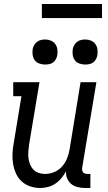

<svg xmlns="http://www.w3.org/2000/svg" viewBox="-20 -930 540 958"><path d="M180 8Q154 8 129.5 -0.5Q105 -9 87 -26Q69 -43 59 -66Q49 -89 45 -114.5Q41 -140 42.5 -166.5Q44 -193 49 -219L87 -450H46V-520H177L125 -208Q123 -191 121.5 -174Q120 -157 122 -141Q124 -125 130 -110Q136 -95 146.5 -84Q157 -73 172.5 -67.5Q188 -62 204 -62Q227 -62 249.5 -71Q272 -80 288.5 -98Q305 -116 314 -138Q323 -160 327 -183L382 -520H461L390 -93Q389 -87 390 -81Q391 -75 394.5 -70.5Q398 -66 404 -64Q410 -62 416 -62H431V8H404Q386 8 367.5 3.5Q349 -1 335.5 -12Q322 -23 315 -40Q308 -57 310 -76Q300 -58 286.5 -41.5Q273 -25 256 -13.5Q239 -2 219 3Q199 8 180 8ZM405 -608Q390 -608 376 -613Q362 -618 353.5 -629.5Q345 -641 343 -655.5Q341 -670 343 -685Q345 -695 350.5 -705Q356 -715 365 -721.5Q374 -728 384 -730.5Q394 -733 405 -733Q420 -733 433.5 -727.5Q447 -722 455.5 -710.5Q464 -699 466 -684.5Q468 -670 466 -655Q464 -645 459 -635Q454 -625 445 -618.5Q436 -612 425.5 -610Q415 -608 405 -608ZM205 -608Q190 -608 176 -613Q162 -618 153.5 -629.5Q145 -641 143 -655.5Q141 -670 143 -685Q145 -695 150.5 -705Q156 -715 165 -721.5Q174 -728 184 -730.5Q194 -733 205 -733Q220 -733 233.5 -727.5Q247 -722 255.5 -710.5Q264 -699 266 -684.5Q268 -670 266 -655Q264 -645 259 -635Q254 -625 245 -618.5Q236 -612 225.5 -610Q215 -608 205 -608ZM189 -840V-910H489V-840Z"/></svg>

Font: Iosevka Gothic
Style: Italic
Weight: 400
Italic angle: -9°
Monospace: yes
Designer: Belleve Invis
Foundry: Belleve Invis
Version: Version 15.5.1; ttfautohint (v1.8.4)